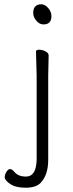

<svg xmlns="http://www.w3.org/2000/svg" viewBox="-20 -716 341 896"><path d="M135 -655Q135 -696 173 -696Q190 -696 205 -678.5Q220 -661 220 -641Q220 -602 183 -602Q164 -602 149.5 -619.5Q135 -637 135 -655ZM207 -457 205 -364V30Q205 102 168 139Q146 160 99.5 160Q53 160 27.5 142.5Q2 125 2 112Q2 99 10 86Q18 73 27 73Q36 73 47 86Q65 108 101 108Q137 108 147 64Q151 46 151 31V-364L148 -475Q148 -484 162.5 -484Q177 -484 192 -476.5Q207 -469 207 -457Z"/></svg>

Font: LXGW WenKai Lite Light
Style: Regular
Weight: 300
Designer: LXGW / Fontworks Inc.
Foundry: LXGW / Fontworks Inc.
Version: Version 1.511; March 25, 2025